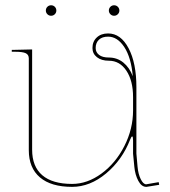

<svg xmlns="http://www.w3.org/2000/svg" viewBox="-20 -710 650 732"><path d="M160.6 -655.8Q154.8 -661.6 154.8 -669.9Q154.8 -678.2 160.6 -684.1Q166.5 -689.9 174.8 -689.9Q183.1 -689.9 189 -684.1Q194.8 -678.2 194.8 -669.9Q194.8 -661.6 189 -655.8Q183.1 -649.9 174.8 -649.9Q166.5 -649.9 160.6 -655.8ZM400.9 -655.8Q395 -661.6 395 -669.9Q395 -678.2 400.9 -684.1Q406.7 -689.9 415 -689.9Q423.3 -689.9 429.2 -684.1Q435.1 -678.2 435.1 -669.9Q435.1 -661.6 429.2 -655.8Q423.3 -649.9 415 -649.9Q406.7 -649.9 400.9 -655.8ZM486.3 -419.4Q480 -490.7 453.9 -530.5Q427.7 -570.3 392.1 -570.3Q369.6 -570.3 357.2 -558.6Q344.7 -546.9 344.7 -526.9Q344.7 -510.7 357.7 -500.7Q370.6 -490.7 395 -490.7Q426.3 -490.7 450 -471.7Q473.6 -452.6 486.3 -419.4ZM24.9 -520H37.6L102.5 -521.5V-139.2Q102.5 -75.2 141.1 -42Q179.7 -8.8 254.9 -8.8Q313 -8.8 366.9 -48.3Q420.9 -87.9 454.1 -153.1Q487.3 -218.3 487.3 -289.1V-339.8Q487.3 -402.3 461.9 -440.4Q436.5 -478.5 395 -478.5Q366.7 -478.5 349.6 -491.9Q332.5 -505.4 332.5 -526.9Q332.5 -551.8 348.9 -567.1Q365.2 -582.5 392.1 -582.5Q440.4 -582.5 470.2 -526.1Q500 -469.7 500 -377.9V-124.5L504.4 -74.7Q506.8 -46.9 516.4 -27.3Q525.9 -7.8 537.1 -7.3L585 -15.6L586.9 -5.4L538.6 2.4H537.6Q519.5 2.4 507.3 -20.5Q495.1 -43.5 492.2 -73.7L487.3 -124V-174.3Q487.3 -189.9 483.9 -189.9Q481 -189.9 476.1 -177.7Q445.8 -100.1 384.5 -48.8Q323.2 2.4 254.9 2.4Q174.8 2.4 132.3 -33.7Q89.8 -69.8 89.8 -137.7V-487.3Q89.8 -501.5 78.1 -507.1Q66.4 -512.7 37.6 -512.7H24.9Z"/></svg>

Font: ZnikomitNo24
Style: Thin
Weight: 300
Designer: gluk
Foundry: gluk
Version: Version 0.55